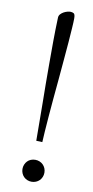

<svg xmlns="http://www.w3.org/2000/svg" viewBox="-83 -738 375 774"><g transform="rotate(10 105.0 -351.0)"><path d="M60.1 -44.9Q60.1 -54.2 63.5 -62.5Q66.9 -70.8 72.8 -76.9Q78.6 -83 86.9 -86.4Q95.2 -89.8 105 -89.8Q114.3 -89.8 122.6 -86.4Q130.9 -83 137 -76.9Q143.1 -70.8 146.5 -62.5Q149.9 -54.2 149.9 -44.9Q149.9 -35.6 146.5 -27.3Q143.1 -19 137 -12.9Q130.9 -6.8 122.6 -3.4Q114.3 0 105 0Q95.7 0 87.4 -3.4Q79.1 -6.8 73 -12.9Q66.9 -19 63.5 -27.3Q60.1 -35.6 60.1 -44.9ZM95.2 -670.9Q95.7 -678.7 101.1 -684.6Q106.4 -690.4 113.5 -694.3Q120.6 -698.2 128.2 -700.2Q135.7 -702.1 140.1 -702.1Q148.9 -702.1 154.5 -698.5Q160.2 -694.8 160.2 -678.2Q160.2 -664.1 158.4 -638.2Q156.7 -612.3 154.1 -578.4Q151.4 -544.4 147.9 -505.1Q144.5 -465.8 140.9 -425Q137.2 -384.3 133.5 -344.5Q129.9 -304.7 127.2 -270Q124.5 -235.4 122.6 -208Q120.6 -180.7 120.1 -165L95.2 -166Q95.2 -243.7 94 -320.8Q92.8 -397.9 92.8 -477.1Q92.8 -525.4 93 -573.2Q93.3 -621.1 95.2 -670.9Z"/></g></svg>

Font: Rochester
Style: Regular
Weight: 400
Version: Version 1.006